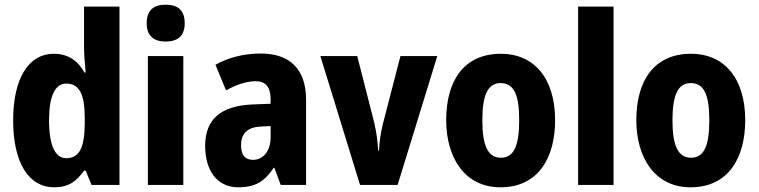

<svg xmlns="http://www.w3.org/2000/svg" viewBox="-20 -881 3232 818"><path d="M211 -83C271 -83 306 -108 338 -154H345L370 -93H489V-853H338V-677C338 -646 342 -610 345 -572H340C311 -624 268 -652 209 -652C103 -652 36 -549 36 -368C36 -188 102 -83 211 -83ZM262 -207C216 -207 189 -260 189 -369C189 -472 215 -525 262 -525C319 -525 341 -478 341 -379V-352C340 -252 318 -207 262 -207Z M686 -861C634 -861 605 -837 605 -782C605 -728 635 -704 686 -704C737 -704 767 -728 767 -782C767 -836 739 -861 686 -861ZM761 -642H610V-93H761Z M1091 -653C1019 -653 953 -636 898 -605L943 -496C991 -522 1031 -535 1070 -535C1112 -535 1133 -509 1133 -459V-439L1055 -436C924 -430 854 -376 854 -259C854 -160 901 -83 995 -83C1069 -83 1108 -109 1146 -166H1149L1176 -93H1284V-456C1284 -588 1213 -653 1091 -653ZM1094 -342 1133 -344V-296C1133 -237 1101 -200 1058 -200C1026 -200 1007 -218 1007 -262C1007 -311 1033 -340 1094 -342Z M1514 -93H1674L1843 -642H1686L1611 -352C1601 -310 1596 -274 1595 -240H1591C1589 -279 1584 -316 1575 -356L1502 -642H1345Z M2345 -369C2345 -551 2252 -652 2115 -652C1956 -652 1881 -537 1881 -369C1881 -208 1961 -83 2112 -83C2275 -83 2345 -211 2345 -369ZM2035 -368C2035 -476 2058 -527 2113 -527C2170 -527 2192 -476 2192 -369C2192 -261 2170 -209 2114 -209C2058 -209 2035 -262 2035 -368Z M2594 -93V-853H2443V-93Z M3155 -369C3155 -551 3062 -652 2925 -652C2766 -652 2691 -537 2691 -369C2691 -208 2771 -83 2922 -83C3085 -83 3155 -211 3155 -369ZM2845 -368C2845 -476 2868 -527 2923 -527C2980 -527 3002 -476 3002 -369C3002 -261 2980 -209 2924 -209C2868 -209 2845 -262 2845 -368Z"/></svg>

Font: Noto Sans Kannada UI Condensed ExtraBold
Style: Regular
Weight: 800
Width: 3
Designer: Jelle Bosma - Monotype Design Team
Foundry: Monotype Imaging Inc.
Version: Version 2.005